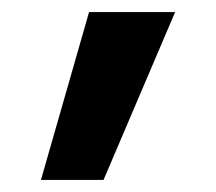

<svg xmlns="http://www.w3.org/2000/svg" viewBox="-20 -713 359 319"><path d="M48 -414 128 -693H271L152 -414Z"/></svg>

Font: Fira Sans
Style: Bold
Weight: 700
Designer: bBox Type GmbH & Carrois Corporate GbR & Edenspiekermann AG
Foundry: bBox Type GmbH & Carrois Corporate GbR & Edenspiekermann AG
Version: Version 4.301;PS 004.301;hotconv 1.0.88;makeotf.lib2.5.64775